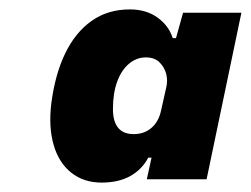

<svg xmlns="http://www.w3.org/2000/svg" viewBox="-20 -758 533 408"><path d="M196 -370Q158 -370 131.5 -391Q105 -412 94 -450Q83 -488 89 -538Q97 -600 118.5 -644.5Q140 -689 174.5 -713.5Q209 -738 256 -738Q291 -738 315 -720.5Q339 -703 347 -677H354L369 -731H493L419 -377H292L302 -423H295Q282 -398 257 -384Q232 -370 196 -370ZM264 -473Q280 -473 292 -479.5Q304 -486 311.5 -497Q319 -508 322 -522L333 -571Q337 -587 333 -601.5Q329 -616 318.5 -626Q308 -636 290 -636Q270 -636 254 -622.5Q238 -609 229 -584.5Q220 -560 220 -526Q220 -500 231 -486.5Q242 -473 264 -473Z"/></svg>

Font: Mona Sans ExtraLight Black
Style: Italic
Weight: 900
Italic angle: -11.6951°
Version: Version 2.000